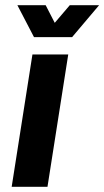

<svg xmlns="http://www.w3.org/2000/svg" viewBox="-20 -720 402 740"><path d="M25 0 105 -510H243L163 0ZM111 -577 47 -700H156L191 -632L249 -700H362L258 -577Z"/></svg>

Font: MuseoModerno Thin SemiBold
Style: Italic
Weight: 600
Italic angle: -9°
Version: Version 1.003